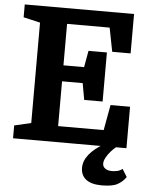

<svg xmlns="http://www.w3.org/2000/svg" viewBox="-61 -769 801 1029"><g transform="rotate(5 339.5 -255.0)"><path d="M392 -238H491V-502H392L376 -413H265V-636H494L519 -508H618V-720H30V-651L120 -630V-90L30 -69V0H640V-223H535L510 -86H265V-327H376ZM526 210Q583 210 610.5 194.5Q638 179 655 154L629 112Q618 122 602.5 125.5Q587 129 573 129Q550 129 536.5 119Q523 109 523 93Q523 78 532.5 60.5Q542 43 555.5 27.5Q569 12 583 0.5Q597 -11 605 -14H524Q412 50 412 125Q412 144 418.5 159.5Q425 175 439 186.5Q453 198 474.5 204Q496 210 526 210Z"/></g></svg>

Font: GradeGX
Style: Regular
Weight: 100
Width: 1
Designer: Adam Twardoch
Foundry: Adam Twardoch
Version: Version 2.002; DEVELOPMENT